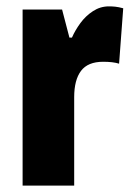

<svg xmlns="http://www.w3.org/2000/svg" viewBox="-20 -583 415 603"><path d="M322 -563Q332 -563 342 -562Q352 -561 367 -557L354 -383Q335 -389 304 -389Q256 -389 234.5 -360.5Q213 -332 213 -278V0H51V-553H175L198 -465H206Q216 -488 232.5 -510.5Q249 -533 272 -548Q295 -563 322 -563Z"/></svg>

Font: Noto Sans Gujarati UI ExtraCondensed Black
Style: Regular
Weight: 900
Width: 2
Designer: Jelle Bosma - Monotype Design Team, Universal Thirst
Foundry: Monotype Imaging Inc.
Version: Version 2.106; ttfautohint (v1.8.4.7-5d5b)